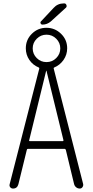

<svg xmlns="http://www.w3.org/2000/svg" viewBox="-20 -1095 540 1115"><path d="M350.6 -1075.2H353.5Q362.3 -1075.2 365.7 -1065.9Q369.1 -1056.6 363.3 -1050.8L275.4 -970.7Q253.9 -952.1 226.6 -952.1Q218.8 -952.1 215.8 -959.5Q212.9 -966.8 218.8 -971.7L291 -1048.8Q314.5 -1075.2 350.6 -1075.2ZM149.4 -280.3Q148.4 -278.3 149.4 -276.9Q150.4 -275.4 153.3 -275.4H344.7Q346.7 -275.4 347.7 -276.9Q348.6 -278.3 348.6 -280.3L250 -683.6Q250 -684.6 249 -684.6Q248 -684.6 248 -683.6ZM193.4 -870.1Q169.9 -846.7 169.9 -814Q169.9 -781.2 193.4 -757.8Q216.8 -734.4 250 -734.4Q283.2 -734.4 306.6 -757.8Q330.1 -781.2 330.1 -814Q330.1 -846.7 306.6 -870.1Q283.2 -893.6 250 -893.6Q216.8 -893.6 193.4 -870.1ZM55.7 0Q45.9 0 39.6 -7.3Q33.2 -14.6 36.1 -25.4L208 -696.3Q209 -701.2 205.1 -703.1Q170.9 -716.8 150.4 -747.1Q129.9 -777.3 129.9 -814.5Q129.9 -864.3 165 -898.9Q200.2 -933.6 249.5 -933.6Q298.8 -933.6 334.5 -898.9Q370.1 -864.3 370.1 -814.5Q370.1 -777.3 349.1 -747.1Q328.1 -716.8 294.9 -703.1Q290 -701.2 292 -696.3L462.9 -26.4Q464.8 -16.6 459 -8.3Q453.1 0 443.4 0Q431.6 0 422.4 -7.3Q413.1 -14.6 410.2 -26.4L362.3 -224.6Q360.4 -229.5 356.4 -230.5H141.6Q136.7 -230.5 135.7 -224.6L86.9 -25.4Q80.1 0 55.7 0Z"/></svg>

Font: Rounded-L Mgen+ 1m light
Style: Regular
Weight: 200
Designer: [Source Han Sans]
Ryoko NISHIZUKA  (kana & ideographs); Paul D. Hunt (Latin, Greek & Cyrillic); Wenlong ZHANG  (bopomofo
Version: Version 1.059.20150602